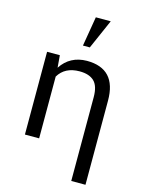

<svg xmlns="http://www.w3.org/2000/svg" viewBox="-145 -897 891 1184"><g transform="rotate(15 300.0 -305.0)"><path d="M521 -334.5V202.6H430.2V-332.5Q430.2 -403.3 398.9 -433.6Q367.7 -463.9 305.7 -463.9Q212.4 -463.9 170.9 -394.5V0H80.1V-528.3H161.6L168 -450.2Q225.1 -537.1 332.5 -538.1Q521 -538.1 521 -334.5ZM315.4 -811.5H410.6L327.6 -622.6H283.7Z"/></g></svg>

Font: RobotoMono-Regular
Style: Regular
Weight: 400
Designer: Google
Version: Version 2.000985; 2015; ttfautohint (v1.3)